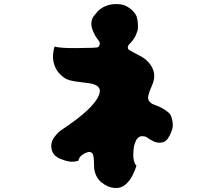

<svg xmlns="http://www.w3.org/2000/svg" viewBox="-20 -853 1040 944"><path d="M652 -771Q657 -756 658 -735Q659 -714 657 -705Q650 -681 639.5 -664.5Q629 -648 616 -636Q609 -629 608.5 -621Q608 -613 614 -608Q618 -605 633 -597Q648 -589 665.5 -580Q683 -571 694 -562Q705 -554 717.5 -538Q730 -522 736 -499Q742 -476 733 -447Q730 -438 722 -420Q714 -402 709.5 -384Q705 -366 714 -355Q722 -345 731.5 -341Q741 -337 754 -332Q763 -329 778.5 -320.5Q794 -312 807 -301Q820 -290 823 -277Q833 -244 828 -223Q827 -217 821 -201.5Q815 -186 805 -171.5Q795 -157 779 -153Q755 -148 734 -158.5Q713 -169 700 -179Q696 -182 685 -183Q674 -184 669 -182Q654 -175 647.5 -159.5Q641 -144 639 -135Q632 -89 638 -65Q644 -41 651 -40Q645 -17 631 10.5Q617 38 595 56Q573 74 542 71Q511 69 480 44.5Q449 20 443 -25Q442 -37 442 -55Q442 -73 438.5 -88.5Q435 -104 421 -106Q417 -107 404.5 -102.5Q392 -98 380 -88Q368 -78 365 -62Q344 -57 330 -58Q316 -59 302 -63Q294 -66 279.5 -71Q265 -76 252 -87Q239 -98 234 -118Q227 -151 246.5 -178Q266 -205 291 -220Q297 -224 316 -237Q335 -250 360.5 -269.5Q386 -289 410.5 -312Q435 -335 452 -359Q469 -383 471 -405Q472 -415 463.5 -425Q455 -435 433 -441Q421 -444 397 -446.5Q373 -449 348 -453Q323 -457 307 -464Q287 -474 268.5 -495.5Q250 -517 243 -549.5Q236 -582 248 -624Q262 -620 290.5 -618Q319 -616 351 -616.5Q383 -617 407 -617.5Q431 -618 435 -618Q446 -619 455.5 -619.5Q465 -620 469 -631Q474 -642 464.5 -654Q455 -666 449 -676Q428 -714 429 -737Q430 -760 441.5 -774.5Q453 -789 462 -799Q476 -813 499 -823Q522 -833 552 -833Q583 -833 603.5 -821.5Q624 -810 636.5 -795.5Q649 -781 652 -771Z"/></svg>

Font: Potta One
Style: Regular
Weight: 400
Designer: 108,108go
Foundry: Font Zone 108
Version: Version 1.000